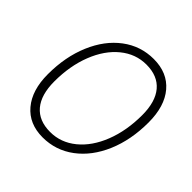

<svg xmlns="http://www.w3.org/2000/svg" viewBox="-186 -865 1031 1031"><g transform="rotate(45 329.0 -350.0)"><path d="M64 -250Q64 -382 108.5 -487Q153 -592 231.5 -651Q310 -710 409 -710Q513 -710 571.5 -641Q630 -572 630 -449Q630 -317 585.5 -212.5Q541 -108 462 -49Q383 10 284 10Q181 10 122.5 -59.5Q64 -129 64 -250ZM578 -453Q578 -554 533 -607.5Q488 -661 402 -661Q321 -661 255.5 -607.5Q190 -554 153 -459.5Q116 -365 116 -247Q116 -146 161 -92.5Q206 -39 292 -39Q373 -39 438.5 -92.5Q504 -146 541 -240.5Q578 -335 578 -453Z"/></g></svg>

Font: Kodchasan ExtraLight
Style: Italic
Weight: 275
Italic angle: -10°
Version: Version 1.000; ttfautohint (v1.6)